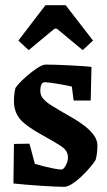

<svg xmlns="http://www.w3.org/2000/svg" viewBox="-20 -713 415 743"><path d="M228 10Q218 10 193.5 9Q169 8 138.5 6Q108 4 79.5 1.5Q51 -1 32 -3L34 -156L94 -157L115 -79Q131 -74 151 -69Q171 -64 189.5 -60.5Q208 -57 218 -57Q226 -57 234.5 -73Q243 -89 243 -104Q243 -129 219 -145.5Q195 -162 144 -190Q80 -225 57 -253Q34 -281 34 -322Q34 -335 35.5 -349Q37 -363 40 -373Q52 -390 75 -411Q98 -432 121 -447.5Q144 -463 156 -463Q169 -463 192 -462.5Q215 -462 242.5 -460.5Q270 -459 294.5 -457.5Q319 -456 334 -454L331 -324H265L258 -378Q254 -379 239.5 -382Q225 -385 207 -388Q189 -391 174 -393Q159 -395 154 -395Q136 -395 136 -361Q136 -343 148.5 -329.5Q161 -316 178.5 -305.5Q196 -295 212 -285Q232 -273 257 -259Q282 -245 304.5 -228Q327 -211 342 -191.5Q357 -172 357 -149Q357 -138 355.5 -123Q354 -108 350 -94Q342 -81 327 -63.5Q312 -46 294 -29Q276 -12 258.5 -1Q241 10 228 10ZM91 -519 51 -556 156 -693H234L340 -556L300 -519L200 -602H191Z"/></svg>

Font: Grenze Gotisch SemiBold
Style: Regular
Weight: 600
Designer: Renata Polastri
Foundry: Omnibus-Type
Version: Version 1.001